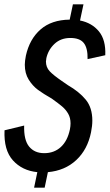

<svg xmlns="http://www.w3.org/2000/svg" viewBox="-20 -790 508 890"><path d="M386 -516Q387 -567 368.5 -590.5Q350 -614 306 -614Q262 -614 233 -587Q204 -560 195 -521Q193 -509 193 -505Q193 -478 210.5 -459.5Q228 -441 266 -415Q269 -413 295 -395Q347 -365 377.5 -328Q408 -291 408 -231Q408 -207 402 -177Q386 -97 333.5 -48Q281 1 202 8L187 80H138L153 8Q83 1 40 -46.5Q-3 -94 1 -186L92 -208Q90 -141 115 -110.5Q140 -80 185 -80Q231 -80 262 -108.5Q293 -137 304 -190Q307 -205 307 -218Q307 -244 296 -263Q285 -282 268.5 -296Q252 -310 220 -333Q181 -355 156 -373.5Q131 -392 113 -421Q95 -450 95 -490Q95 -507 100 -532Q117 -609 168 -653.5Q219 -698 303 -699L318 -770H367L351 -695Q406 -684 438.5 -644.5Q471 -605 468 -534Z"/></svg>

Font: Decalotype Medium Italic
Style: Regular
Weight: 500
Italic angle: -12°
Designer: Alfredo Marco Pradil
Foundry: Alfredo Marco Pradil
Version: Version 1.0